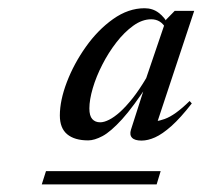

<svg xmlns="http://www.w3.org/2000/svg" viewBox="-20 -732 504 478"><path d="M84 -273 94.5 -306H380L370 -273ZM306 -409 343.5 -526H351Q312 -466 283.8 -435Q255.5 -404 235.2 -393.2Q215 -382.5 199.5 -382.5Q165.5 -382.5 147.2 -397.8Q129 -413 129 -444.5Q129 -482 146.5 -527.8Q164 -573.5 193.8 -615.5Q223.5 -657.5 261.5 -684.5Q299.5 -711.5 340 -711.5Q360 -711.5 375 -700.2Q390 -689 400.5 -669L394 -659.5Q387 -672.5 377.8 -678.2Q368.5 -684 356.5 -684Q334 -684 311.8 -668Q289.5 -652 269.8 -626.5Q250 -601 234.8 -571.2Q219.5 -541.5 211 -512.5Q202.5 -483.5 202.5 -462Q202.5 -443.5 209.8 -435.5Q217 -427.5 229.5 -427.5Q239 -427.5 251.5 -433.8Q264 -440 278.8 -453.2Q293.5 -466.5 310 -487.2Q326.5 -508 344 -537.5L393.5 -683L415 -705H463.5L367.5 -415.5L350.5 -431Q364 -426.5 390 -435.8Q416 -445 452 -480.5L457.5 -474.5Q429.5 -438.5 406.8 -418.2Q384 -398 366 -390Q348 -382 332.5 -382Q315.5 -382 308.8 -389Q302 -396 306 -409Z"/></svg>

Font: Newsreader 60pt
Style: Italic
Weight: 400
Italic angle: -17°
Designer: Hugues Gentile
Foundry: Production Type
Version: Version 1.003